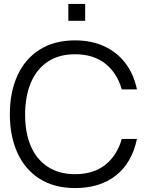

<svg xmlns="http://www.w3.org/2000/svg" viewBox="-20 -940 756 975"><path d="M412.5 -834.5H327V-920H412.5ZM675.5 -234.5Q649.5 -112.5 568.5 -48.8Q487.5 15 361.5 15Q256 15 181.5 -32Q107 -79 68.5 -163.8Q30 -248.5 30 -360Q30 -471.5 68.5 -556.2Q107 -641 181.5 -688Q256 -735 361.5 -735Q444 -735 509.2 -705Q574.5 -675 617 -619Q659.5 -563 675.5 -486H598.5Q574 -570.5 513.8 -617.5Q453.5 -664.5 361.5 -664.5Q278.5 -664.5 221.5 -626Q164.5 -587.5 136 -518.2Q107.5 -449 107.5 -357Q107.5 -266.5 136.2 -198.8Q165 -131 222.2 -93.2Q279.5 -55.5 361.5 -55.5Q454 -55.5 514 -102.5Q574 -149.5 598.5 -234.5Z"/></svg>

Font: CCSD_manrope
Style: Regular
Weight: 400
Designer: Mikhail Sharanda
Foundry: Mikhail Sharanda
Version: Version 4.503